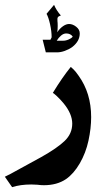

<svg xmlns="http://www.w3.org/2000/svg" viewBox="-80 -564 446 792"><path d="M244 -252Q296 -180 296 -81Q296 -35 285 16Q274 67 249 110Q224 153 192 175Q155 200 101 200Q88 200 74 198L49 197Q4 197 -30 208L-60 165Q-59 164 -49 159.5Q-39 155 -16 142L90 84Q156 47 187 17Q218 -13 218 -54Q218 -94 183 -137Q167 -156 154.5 -167.5Q142 -179 138 -181Q177 -245 212 -288Q215 -286 224 -277Q233 -268 244 -252ZM171 -500Q161 -497 158.5 -492.5Q156 -488 157 -477Q158 -471 158 -457Q158 -439 156 -431Q167 -447 180 -456Q193 -465 205 -465Q220 -465 234.5 -453.5Q249 -442 249 -426Q249 -394 218 -370Q204 -360 187 -354Q170 -348 155 -348H109L96 -400H128L133 -410Q133 -435 126.5 -464Q120 -493 112 -507L143 -544Q152 -522 171 -500ZM193 -426Q182 -426 171.5 -417Q161 -408 154 -396H180Q192 -396 204 -401.5Q216 -407 220 -413Q211 -426 193 -426Z"/></svg>

Font: Mirza
Style: Bold
Weight: 700
Designer: Arabic design by Kourosh Beigpour, Latin design by Eduardo Tunni, engineering by Lasse Fister
Version: Version 1.0010g